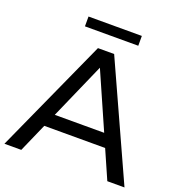

<svg xmlns="http://www.w3.org/2000/svg" viewBox="-150 -977 1032 1103"><g transform="rotate(20 366.0 -426.0)"><path d="M102 0 179 -175H551L628 0H733L415 -700H316L-1 0ZM214 -255 365 -598 516 -255ZM203 -852V-792H529V-852Z"/></g></svg>

Font: Malon Grotesk Med
Style: Regular
Weight: 500
Designer: Julieta Ulanovsky
Foundry: Julieta Ulanovsky
Version: Version 7.200